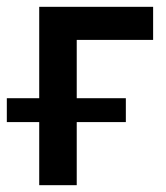

<svg xmlns="http://www.w3.org/2000/svg" viewBox="-22 -543 486 563"><path d="M427 -426V-523H93V-255H-2V-185H93V0H203V-185H347V-255H203V-426Z"/></svg>

Font: FIGSv2-sans-serif SemiBold
Style: Regular
Weight: 600
Designer: Matt McInerney, Pablo Impallari, Rodrigo Fuenzalida,Mirko Velimirovic
Foundry: Matt McInerney, Pablo Impallari, Rodrigo Fuenzalida
Version: Version 4.021;hotconv 1.0.109;makeotfexe 2.5.65596